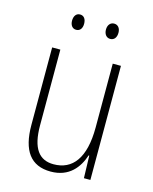

<svg xmlns="http://www.w3.org/2000/svg" viewBox="-109 -777 685 860"><g transform="rotate(15 233.5 -347.0)"><path d="M127 -668C127 -648 137 -633 155 -633C173 -633 183 -647 183 -668C183 -690 173 -704 155 -704C137 -704 127 -689 127 -668ZM284 -669C284 -648 295 -633 313 -633C331 -633 342 -647 342 -669C342 -690 331 -704 313 -704C295 -704 284 -689 284 -669ZM391 -529H353V-233C353 -91 301 -25 213 -25C146 -25 110 -71 110 -178V-529H72V-170C72 -51 116 10 209 10C295 10 336 -46 355 -104H358L361 0H391Z"/></g></svg>

Font: Noto Sans Malayalam Condensed ExtraLight
Style: Regular
Weight: 200
Width: 3
Designer: Jelle Bosma - Monotype Design Team
Foundry: Monotype Imaging Inc.
Version: Version 2.104